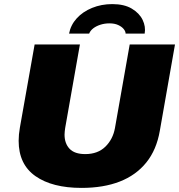

<svg xmlns="http://www.w3.org/2000/svg" viewBox="-20 -905 874 937"><path d="M378 12Q235 12 153 -45.5Q71 -103 71 -218Q71 -233 72.5 -249Q74 -265 77 -282L149 -688H370L298 -280Q297 -272 296 -264Q295 -256 295 -248Q295 -205 319.5 -179Q344 -153 396 -153Q457 -153 494 -189Q531 -225 541 -280L613 -688H834L760 -267Q744 -174 694 -112Q644 -50 564.5 -19Q485 12 378 12ZM317 -741Q325 -783 354.5 -815.5Q384 -848 429.5 -866.5Q475 -885 528 -885Q586 -885 623 -863Q660 -841 676 -808Q692 -775 686 -741H593Q593 -752 583.5 -763.5Q574 -775 556.5 -783Q539 -791 514 -791Q491 -791 470.5 -784.5Q450 -778 435.5 -767Q421 -756 415 -741Z"/></svg>

Font: Archivo SemiBold Black
Style: Italic
Weight: 900
Italic angle: -10°
Version: Version 2.001